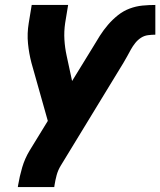

<svg xmlns="http://www.w3.org/2000/svg" viewBox="-20 -550 647 775"><path d="M52 205 53 198Q59 162 69.5 126Q80 90 100 57L173 -62L107 -296Q97 -334 93 -374.5Q89 -415 96 -457L108 -530H255L243 -457Q238 -423 240 -390Q242 -357 249 -325L271 -223L354 -358Q368 -382 383 -405.5Q398 -429 416 -450Q434 -471 456 -488.5Q478 -506 503.5 -515.5Q529 -525 555 -527.5Q581 -530 607 -530V-410Q593 -410 577.5 -408Q562 -406 549 -397.5Q536 -389 526 -376.5Q516 -364 508.5 -350.5Q501 -337 493.5 -323Q486 -309 478 -296L225 119Q214 137 208.5 157.5Q203 178 200 198L199 205Z"/></svg>

Font: Iosevka Curly HvExObl
Style: Regular
Weight: 900
Width: 7
Italic angle: -9°
Monospace: yes
Designer: Belleve Invis
Foundry: Belleve Invis
Version: Version 11.1.0; ttfautohint (v1.8.3)